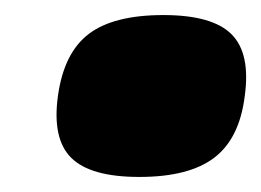

<svg xmlns="http://www.w3.org/2000/svg" viewBox="-20 -380 347 255"><path d="M57 -253Q65 -310 98 -335Q131 -360 197 -360Q262 -360 287.5 -334.5Q313 -309 305 -252Q298 -196 264.5 -170.5Q231 -145 165 -145Q100 -145 74.5 -170.5Q49 -196 57 -253Z"/></svg>

Font: Fivo Sans Modern ExtBlk
Style: Regular
Weight: 900
Designer: Alexander Slobzheninov
Foundry: Alexander Slobzheninov
Version: 1.0